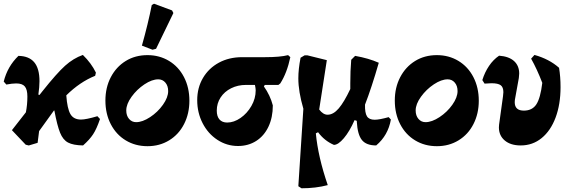

<svg xmlns="http://www.w3.org/2000/svg" viewBox="-21 -773 3058 1031"><path d="M516 -134Q498 -81 479 -52Q460 -23 425 8Q372 7 344.5 -7.5Q317 -22 301.5 -60.5Q286 -99 271 -179L269 -180L189 -69L181 -6L134 8H133L117 4L43 -74L118 -170Q126 -210 126 -255Q126 -292 112.5 -308.5Q99 -325 66 -325Q45 -325 13 -319L-1 -335Q19 -416 78 -473Q135 -472 163 -438.5Q191 -405 191 -337Q191 -306 185 -265L191 -263L206 -282Q284 -380 328.5 -420Q373 -460 424 -478Q470 -433 494 -383L490 -366Q408 -333 335 -261Q340 -190 357 -160.5Q374 -131 414 -131Q441 -131 502 -149Z M545 -233Q545 -303 574 -358.5Q603 -414 654 -445.5Q705 -477 771 -477Q835 -477 886.5 -446Q938 -415 967 -359Q996 -303 996 -232Q996 -163 967.5 -107Q939 -51 887.5 -19.5Q836 12 771 12Q706 12 654.5 -19Q603 -50 574 -106Q545 -162 545 -233ZM882 -284Q882 -312 867 -329.5Q852 -347 829 -347Q795 -347 754.5 -320Q714 -293 685.5 -253.5Q657 -214 657 -180Q657 -152 672 -134.5Q687 -117 710 -117Q744 -117 785 -144Q826 -171 854 -210.5Q882 -250 882 -284ZM741 -528Q774 -645 794 -746L806 -753L903 -717L910 -703L817 -511L798 -506Z M1538 -466Q1520 -381 1484 -325L1474 -317H1401L1396 -309Q1430 -261 1444 -207Q1444 -142 1420.5 -92.5Q1397 -43 1354.5 -16Q1312 11 1257 11Q1197 11 1146.5 -22Q1096 -55 1067 -111.5Q1038 -168 1038 -235Q1038 -302 1069 -354.5Q1100 -407 1154.5 -436.5Q1209 -466 1279 -466H1402Q1484 -466 1526 -477ZM1348 -317H1300Q1256 -317 1220 -299Q1184 -281 1163.5 -249.5Q1143 -218 1143 -179Q1143 -148 1157.5 -131.5Q1172 -115 1199 -115Q1235 -115 1270.5 -139.5Q1306 -164 1329 -204Q1352 -244 1352 -288Q1352 -297 1348 -317Z M2078 -131Q2063 -46 1999 8Q1946 8 1922.5 -21Q1899 -50 1895 -119V-124L1883 -128Q1856 -67 1825.5 -31Q1795 5 1772 5Q1721 -17 1687 -63L1675 -57Q1687 70 1739 221Q1675 238 1598 238L1581 227L1608 -189Q1581 -282 1581 -352Q1581 -402 1593 -463L1615 -476H1629L1734 -450L1693 -185Q1714 -157 1738 -157Q1769 -157 1798 -191Q1827 -225 1860 -295V-326Q1860 -392 1865 -452L1886 -473Q1959 -460 2013 -436Q1974 -301 1939 -211Q1938 -167 1949.5 -148.5Q1961 -130 1991 -130Q2016 -130 2066 -144Z M2099 -233Q2099 -303 2128 -358.5Q2157 -414 2208 -445.5Q2259 -477 2325 -477Q2389 -477 2440.5 -446Q2492 -415 2521 -359Q2550 -303 2550 -232Q2550 -163 2521.5 -107Q2493 -51 2441.5 -19.5Q2390 12 2325 12Q2260 12 2208.5 -19Q2157 -50 2128 -106Q2099 -162 2099 -233ZM2436 -284Q2436 -312 2421 -329.5Q2406 -347 2383 -347Q2349 -347 2308.5 -320Q2268 -293 2239.5 -253.5Q2211 -214 2211 -180Q2211 -152 2226 -134.5Q2241 -117 2264 -117Q2298 -117 2339 -144Q2380 -171 2408 -210.5Q2436 -250 2436 -284Z M2658 -89Q2658 -99 2659 -104L2680 -256Q2682 -272 2682 -278Q2682 -305 2667.5 -315.5Q2653 -326 2618 -326Q2609 -326 2581 -324L2569 -343Q2582 -385 2605 -419Q2628 -453 2659 -474Q2712 -470 2739.5 -445Q2767 -420 2767 -378Q2767 -372 2765 -354L2746 -249Q2743 -236 2743 -224Q2743 -179 2792 -179Q2837 -179 2859 -212.5Q2881 -246 2891 -328Q2863 -401 2831 -458L2849 -478Q2928 -456 2981 -409Q2989 -361 2989 -305Q2989 -213 2962.5 -142Q2936 -71 2887.5 -31.5Q2839 8 2775 8Q2721 8 2689.5 -18.5Q2658 -45 2658 -89Z"/></svg>

Font: Alegreya ExtraBold
Style: Regular
Weight: 800
Designer: Juan Pablo del Peral
Foundry: Huerta Tipografica
Version: Version 2.007; ttfautohint (v1.6)